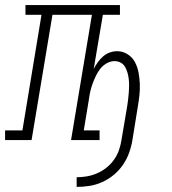

<svg xmlns="http://www.w3.org/2000/svg" viewBox="-57 -550 677 754"><path d="M244 184V146Q264 146 284.5 142.5Q305 139 324.5 130.5Q344 122 361 108.5Q378 95 390.5 77.5Q403 60 410 40Q417 20 420 0L443 -136Q445 -149 446.5 -162.5Q448 -176 449 -189Q450 -202 450 -215Q450 -228 448.5 -240.5Q447 -253 443.5 -265Q440 -277 434 -287.5Q428 -298 417 -304Q406 -310 393 -310Q377 -310 362 -301.5Q347 -293 336.5 -279.5Q326 -266 319 -251Q312 -236 306.5 -221Q301 -206 297.5 -190.5Q294 -175 292 -159L272 -38H334V0H222L304 -492H149L67 0H-37V-38H31L106 -492H43V-530H414V-492H347L311 -279Q318 -293 327 -305.5Q336 -318 348 -328.5Q360 -339 374.5 -344Q389 -349 403 -349Q425 -349 444 -337Q463 -325 473 -306Q483 -287 487 -265.5Q491 -244 492 -221.5Q493 -199 490.5 -176Q488 -153 484 -130L463 0Q459 25 450 50Q441 75 426 97Q411 119 390 136.5Q369 154 344.5 165Q320 176 294.5 180Q269 184 244 184Z"/></svg>

Font: Iosevka Curly Slab XLtExObl
Style: Regular
Weight: 200
Width: 7
Italic angle: -9°
Monospace: yes
Designer: Belleve Invis
Foundry: Belleve Invis
Version: Version 11.0.0; ttfautohint (v1.8.3)